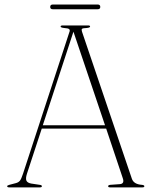

<svg xmlns="http://www.w3.org/2000/svg" viewBox="-20 -810 654 830"><path d="M161 -5Q161 0 152.5 0H20Q11 0 11 -5Q11 -8.5 20.5 -11L49 -18.5Q60 -21.5 66 -28.8Q72 -36 79.5 -59L280 -671.5Q283.5 -679.5 279.2 -683.8Q275 -688 257.5 -689Q242 -690.5 242 -695.5Q242 -700 251.5 -700H361Q369.5 -700 369.5 -695.5Q369.5 -690.5 355 -689Q337.5 -688.5 334.5 -685.2Q331.5 -682 334.5 -673L550 -37.5Q558 -13.5 593 -11Q604 -10 604 -5Q604 0 595.5 0H456Q447.5 0 447.5 -5Q447.5 -10 457 -11L498.5 -14Q519.5 -16 510.5 -40.5L439 -254H160.5L96.5 -59Q90 -38.5 94.2 -29Q98.5 -19.5 115 -16.5L151.5 -11Q161 -10 161 -5ZM165 -268.5H434L297.5 -673ZM197 -780Q197 -790.5 208.5 -790.5H402Q413.5 -790.5 413.5 -780Q413.5 -770 402 -770H208.5Q197 -770 197 -780Z"/></svg>

Font: Fraunces 72pt S000 Thin
Style: Regular
Weight: 100
Version: Version 1.000; ttfautohint (v1.8.3)